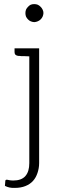

<svg xmlns="http://www.w3.org/2000/svg" viewBox="-20 -733 292 937"><path d="M188 -686C186 -691 182 -696 178 -700C174 -704 169 -708 164 -710C159 -712 153 -713 147 -713C141 -713 135 -712 130 -710C125 -708 121 -704 117 -700C113 -696 109 -691 107 -686C105 -681 104 -675 104 -669C104 -663 105 -657 107 -652C109 -647 113 -642 117 -638C121 -634 125 -631 130 -629C135 -627 141 -625 147 -625C153 -625 159 -627 164 -629C169 -631 174 -634 178 -638C182 -642 186 -647 188 -652C190 -657 192 -663 192 -669C192 -675 191 -680 188 -686ZM123 -497H51V-478C51 -467 58 -461 71 -460H77C79 -460 81 -459 84 -459H99C106 -459 114 -458 123 -458V63C123 90 117 111 104 126C91 141 71 148 44 148C36 148 29 147 24 146C19 145 16 144 13 144C9 144 6 146 6 150L4 174C11 178 18 180 26 182C34 184 42 184 52 184C72 184 89 181 104 175C119 169 131 161 141 150C151 139 158 126 163 111C168 96 171 80 171 63V-497Z"/></svg>

Font: SVN-Aleo
Style: Light
Weight: 300
Designer: Alessio Laiso
Version: Version 1.2.2